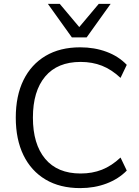

<svg xmlns="http://www.w3.org/2000/svg" viewBox="-20 -957 713 986"><path d="M392 9Q288 9 214 -35Q140 -79 100.5 -160Q61 -241 61 -353Q61 -465 100.5 -545.5Q140 -626 214 -670Q288 -714 392 -714Q465 -714 527 -691Q589 -668 631 -624L599 -557Q553 -600 503.5 -619.5Q454 -639 394 -639Q275 -639 212 -564Q149 -489 149 -353Q149 -217 212 -141.5Q275 -66 394 -66Q454 -66 503.5 -85.5Q553 -105 599 -148L631 -81Q589 -38 527 -14.5Q465 9 392 9ZM349 -765 226 -937H287L387 -818L487 -937H548L425 -765Z"/></svg>

Font: NunitoSans1
Style: Book
Weight: 400
Designer: Vernon Adams
Foundry: Vernon Adams
Version: Version 3.101;gftools[0.9.27]